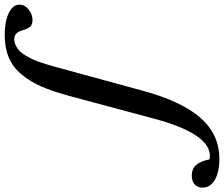

<svg xmlns="http://www.w3.org/2000/svg" viewBox="-360 -676 994 853"><g transform="rotate(-90 137.5 -249.0)"><path d="M-140.6 228Q-200.7 228 -234.9 207.8Q-269 187.5 -269 153.3Q-269 131.8 -255.1 118.7Q-241.2 105.5 -215.8 105.5Q-186.5 105.5 -169.2 124Q-151.9 142.6 -143.6 184.1Q-137.7 186 -128.4 186Q-29.3 186 37.1 -61.5L138.7 -439.9Q158.2 -512.7 180.4 -563Q202.6 -613.3 234.4 -651.4Q266.1 -689.5 309.1 -707.5Q352.1 -725.6 408.7 -725.6Q469.2 -725.6 506.6 -707.5Q543.9 -689.5 543.9 -660.2Q543.9 -637.2 522.9 -619.6Q502 -602.1 475.1 -602.1Q454.6 -602.1 444.6 -614.3Q434.6 -626.5 429.7 -647Q420.4 -683.1 390.6 -683.1Q375 -683.1 361.1 -675.8Q347.2 -668.5 336.9 -658.4Q326.7 -648.4 316.2 -630.1Q305.7 -611.8 299.3 -597.7Q293 -583.5 284.9 -559.1Q276.9 -534.7 273.2 -521.2Q269.5 -507.8 262.7 -483.4L162.1 -114.7Q114.7 60.5 40.8 144.3Q-33.2 228 -140.6 228Z"/></g></svg>

Font: Elstob 8pt
Style: Bold Italic
Weight: 700
Italic angle: -20°
Designer: Peter S. Baker
Version: Version 1.015